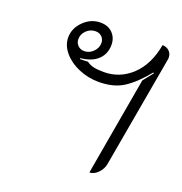

<svg xmlns="http://www.w3.org/2000/svg" viewBox="-113 -692 758 799"><g transform="rotate(20 266.5 -292.0)"><path d="M444 -426Q462 -449 479 -470L476 -473Q429 -415 385 -386.5Q341 -358 275 -358Q229 -358 187 -375.5Q145 -393 119 -423.5Q93 -454 93 -489Q93 -530 125 -561.5Q157 -593 199 -593Q233 -593 253 -572.5Q273 -552 273 -521Q273 -481 246.5 -455.5Q220 -430 170 -425L169 -421Q192 -421 205 -422Q218 -412 235.5 -408Q253 -404 281 -404Q352 -404 404.5 -453.5Q457 -503 473 -593Q491 -593 503 -581.5Q515 -570 515 -552Q515 -546 514 -543L427 -50Q423 -27 405.5 -9Q388 9 368 9ZM231 -514Q231 -530 220 -541Q209 -552 192 -552Q169 -552 152 -535.5Q135 -519 135 -497Q135 -481 146 -469.5Q157 -458 175 -458Q197 -458 214 -475Q231 -492 231 -514Z"/></g></svg>

Font: K2D Thin
Style: Italic
Weight: 100
Italic angle: -10°
Designer: Katatrad Aksorn Co.,Ltd.
Foundry: Cadson Demak Co.,Ltd.
Version: Version 1.000; ttfautohint (v1.6)